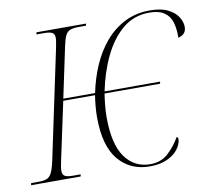

<svg xmlns="http://www.w3.org/2000/svg" viewBox="-102 -815 1014 916"><g transform="rotate(-10 404.5 -356.5)"><path d="M552 10Q458 10 401 -57.5Q344 -125 344 -265Q344 -290 346.5 -318Q349 -346 353 -370H199L140 -94Q132 -59 132 -43Q132 -23 144 -16.5Q156 -10 183 -10H220L218 0H-22L-20 -10H17Q41 -10 55.5 -15.5Q70 -21 79.5 -39.5Q89 -58 97 -95L208 -620Q211 -637 213.5 -649.5Q216 -662 216 -671Q216 -692 203 -698Q190 -704 165 -704H128L130 -714H370L368 -704H331Q307 -704 292 -698.5Q277 -693 268.5 -676.5Q260 -660 253 -626L201 -380H355Q369 -449 396 -511Q423 -573 463.5 -620.5Q504 -668 558 -695.5Q612 -723 679 -723Q734 -723 767 -706.5Q800 -690 815.5 -665.5Q831 -641 831 -617Q831 -580 792 -571Q793 -612 784 -644Q775 -676 749 -694.5Q723 -713 675 -713Q601 -713 546.5 -667.5Q492 -622 455.5 -546Q419 -470 401 -380H670L668 -370H399Q395 -344 392 -314Q389 -284 389 -258Q389 -125 434.5 -62.5Q480 0 556 0Q607 0 641 -30Q675 -60 702 -106Q706 -105 707.5 -101Q709 -97 709 -94Q707 -69 688.5 -45Q670 -21 635.5 -5.5Q601 10 552 10Z"/></g></svg>

Font: Noto Serif Display ExtraLight
Style: Italic
Weight: 200
Italic angle: -12°
Designer: Monotype Design Team
Foundry: Monotype Imaging Inc.
Version: Version 2.009